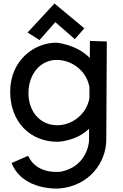

<svg xmlns="http://www.w3.org/2000/svg" viewBox="-20 -777 700 1093"><path d="M492 -544 491 -447C416 -525 301 -534 301 -534C173 -534 38 -432 38 -255C38 -79 156 30 306 30C306 30 410 30 487 -44V20C487 51 465 172 328 200C328 200 191 222 140 110L46 151C110 312 317 296 317 296C490 282 584 146 585 20L588 -541ZM306 -64C210 -64 142 -140 142 -247C142 -354 209 -436 303 -436C389 -436 474 -373 489 -281V-217C472 -127 392 -64 306 -64ZM290 -757 137 -592 205 -549 295 -651 406 -554 460 -616Z"/></svg>

Font: McLaren
Style: Regular
Weight: 400
Designer: Astigmatic (AOETI)
Foundry: Astigmatic (AOETI)
Version: Version 1.000